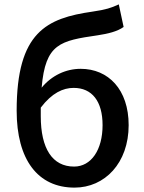

<svg xmlns="http://www.w3.org/2000/svg" viewBox="-20 -842 658 876"><path d="M320 14C458 14 567 -98 567 -271C567 -434 474 -528 348 -528C281 -528 216 -498 170 -442C187 -644 255 -656 426 -681C472 -688 515 -698 544 -719L522 -822C487 -806 464 -798 402 -789C193 -759 56 -696 56 -337C56 -114 152 14 320 14ZM166 -351C217 -418 268 -441 316 -441C400 -441 448 -380 448 -271C448 -158 396 -82 318 -82C219 -82 166 -164 166 -312Z"/></svg>

Font: Noto Sans TC Medium
Style: Regular
Weight: 500
Designer: Ryoko NISHIZUKA 西塚涼子 (kana, bopomofo & ideographs); Paul D. Hunt (Latin, Greek & Cyrillic); Sandoll Communications 산돌커뮤니
Foundry: Adobe
Version: Version 2.004;hotconv 1.0.118;makeotfexe 2.5.65603